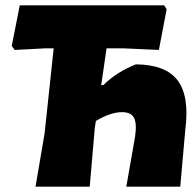

<svg xmlns="http://www.w3.org/2000/svg" viewBox="-20 -683 735 719"><path d="M113 16 147 -183 181 -502H150L35 -496L24 -511L54 -663H595L604 -648L575 -496L442 -502H379L359 -364L368 -365Q416 -413 489 -442Q601 -441 645.5 -381.5Q690 -322 674 -198L655 16H453L486 -172Q493 -222 481.5 -242.5Q470 -263 437 -263Q394 -263 339 -230L335 -204L316 16Z"/></svg>

Font: Alegreya Sans Black
Style: Italic
Weight: 900
Italic angle: -7°
Designer: Juan Pablo del Peral
Foundry: Huerta Tipografica
Version: Version 2.007